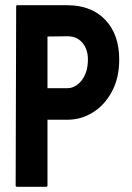

<svg xmlns="http://www.w3.org/2000/svg" viewBox="-20 -716 505 736"><path d="M45 0Q40 0 40 -5L42 -692Q42 -696 46 -696H238Q330 -696 383.5 -640Q437 -584 437 -488Q437 -417 409 -365Q381 -313 336 -285Q291 -257 238 -257H162V-5Q162 0 157 0ZM162 -378H238Q270 -378 293.5 -408.5Q317 -439 317 -488Q317 -527 296 -552Q275 -577 238 -577L162 -576Z"/></svg>

Font: Staatliches
Style: Regular
Weight: 400
Designer: Brian LaRossa & Erica Carras
Foundry: Type Brut Foundry
Version: Version 1.000; ttfautohint (v1.8.2) -l 8 -r 50 -G 200 -x 14 